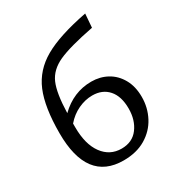

<svg xmlns="http://www.w3.org/2000/svg" viewBox="-171 -822 868 938"><g transform="rotate(-30 263.0 -353.0)"><path d="M485 -220Q485 -160 458 -108.5Q431 -57 379 -26Q327 5 254 5Q48 5 48 -267Q48 -413 83.5 -498Q119 -583 204 -631.5Q289 -680 449 -711L443 -634Q304 -607 241.5 -578.5Q179 -550 156 -497Q133 -444 130 -333Q207 -408 308 -408Q357 -408 397 -386Q437 -364 461 -321.5Q485 -279 485 -220ZM401 -203Q401 -272 368 -309.5Q335 -347 278 -347Q238 -347 198.5 -328.5Q159 -310 129 -275V-254Q129 -158 168.5 -104Q208 -50 274 -50Q335 -50 368 -94Q401 -138 401 -203Z"/></g></svg>

Font: Ysabeau Medium
Style: Regular
Weight: 500
Designer: Christian Thalmann (Catharsis Fonts)
Version: Version 0.003